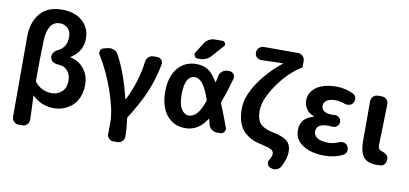

<svg xmlns="http://www.w3.org/2000/svg" viewBox="-86 -1109 3426 1610"><g transform="rotate(10 1626.5 -304.0)"><path d="M135.7 203.1Q111.3 203.1 94.7 186Q78.1 168.9 78.1 145.5V-534.2Q78.1 -658.2 141.6 -734.4Q205.1 -810.5 330.1 -810.5Q392.6 -810.5 444.8 -789.1Q497.1 -767.6 531.7 -720.2Q566.4 -672.9 566.4 -606.4Q566.4 -496.1 468.8 -433.6Q466.8 -431.6 466.8 -429.2Q466.8 -426.8 469.7 -426.8Q539.1 -413.1 583 -357.4Q627 -301.8 627 -221.7Q627 -164.1 607.9 -117.7Q588.9 -71.3 556.6 -43Q524.4 -14.6 485.4 0.5Q446.3 15.6 404.3 15.6Q293 15.6 219.7 -57.6Q218.8 -59.6 216.8 -58.6Q214.8 -57.6 215.8 -55.7Q223.6 99.6 223.6 147.5Q223.6 169.9 208 185.5Q192.4 203.1 168 203.1ZM363.3 -105.5Q414.1 -105.5 448.7 -138.7Q483.4 -171.9 483.4 -232.4Q483.4 -283.2 454.1 -316.9Q424.8 -350.6 370.1 -351.6Q346.7 -352.5 328.6 -365.2Q310.5 -377.9 306.6 -399.4Q305.7 -404.3 305.7 -409.2Q305.7 -424.8 315.4 -439.5Q328.1 -459 349.6 -468.8Q424.8 -503.9 424.8 -592.8Q424.8 -641.6 397.5 -668Q370.1 -694.3 331.1 -694.3Q277.3 -694.3 249.5 -649.4Q221.7 -604.5 219.7 -523.4Q214.8 -381.8 214.8 -185.5Q214.8 -177.7 219.7 -172.9Q275.4 -105.5 363.3 -105.5Z M1034.2 147.5Q1034.2 169.9 1017.6 185.5Q1001 203.1 977.5 203.1H940.4Q918 203.1 902.3 185.5Q887.7 169.9 887.7 149.4Q887.7 147.5 888.7 145.5Q889.6 115.2 889.6 52.7Q889.6 -50.8 835.4 -208.5Q781.2 -366.2 703.1 -490.2Q696.3 -501 696.3 -511.7Q696.3 -519.5 699.2 -527.3Q707 -545.9 727.5 -550.8L763.7 -559.6Q773.4 -561.5 782.2 -561.5Q797.9 -561.5 813.5 -554.7Q836.9 -544.9 849.6 -522.5Q930.7 -371.1 978.5 -167Q978.5 -165 981.4 -165Q984.4 -165 985.4 -167Q1066.4 -329.1 1087.9 -501Q1090.8 -525.4 1108.4 -541.5Q1126 -557.6 1150.4 -557.6H1181.6Q1204.1 -557.6 1218.8 -541Q1229.5 -527.3 1229.5 -511.7Q1229.5 -506.8 1228.5 -501Q1204.1 -376 1159.7 -268.1Q1115.2 -160.2 1024.4 -16.6Q1020.5 -9.8 1022.5 -2.9Q1034.2 78.1 1034.2 147.5Z M1652.3 -264.6Q1655.3 -271.5 1652.3 -278.3Q1617.2 -376 1587.9 -410.2Q1557.6 -446.3 1521.5 -446.3Q1482.4 -446.3 1460 -406.7Q1437.5 -367.2 1437.5 -283.2Q1437.5 -201.2 1462.9 -160.6Q1488.3 -120.1 1527.3 -120.1Q1562.5 -120.1 1593.8 -153.3Q1624 -185.5 1652.3 -264.6ZM1776.4 -281.2Q1773.4 -274.4 1776.4 -267.6Q1808.6 -190.4 1850.6 -75.2Q1853.5 -67.4 1853.5 -60.5Q1853.5 -48.8 1845.7 -38.1Q1834 -20.5 1812.5 -20.5H1784.2Q1758.8 -20.5 1738.8 -36.1Q1718.8 -51.8 1711.9 -76.2Q1705.1 -105.5 1702.1 -119.1Q1701.2 -121.1 1699.2 -121.1Q1697.3 -121.1 1696.3 -120.1Q1625 -10.7 1515.6 -10.7Q1417 -10.7 1357.4 -83.5Q1297.9 -156.2 1297.9 -283.7Q1297.9 -411.1 1357.9 -483.9Q1418 -556.6 1515.6 -556.6Q1576.2 -556.6 1618.2 -529.3Q1659.2 -502 1696.3 -437.5Q1697.3 -435.5 1699.2 -435.5Q1701.2 -435.5 1702.1 -437.5Q1708 -464.8 1712.9 -489.3Q1717.8 -513.7 1737.3 -529.8Q1756.8 -545.9 1782.2 -545.9H1800.8Q1822.3 -545.9 1835.9 -528.3Q1844.7 -516.6 1844.7 -502.9Q1844.7 -497.1 1843.8 -490.2Q1808.6 -366.2 1776.4 -281.2ZM1544.9 -737.3Q1558.6 -759.8 1582.5 -772.9Q1606.4 -786.1 1632.8 -786.1H1697.3Q1713.9 -786.1 1720.7 -770.5Q1723.6 -764.6 1723.6 -759.8Q1723.6 -751 1716.8 -743.2L1630.9 -646.5Q1592.8 -603.5 1535.2 -603.5H1518.6Q1500 -603.5 1490.2 -620.1Q1486.3 -627.9 1486.3 -635.7Q1486.3 -643.6 1491.2 -652.3Z M2367.2 164.1Q2356.4 185.5 2332 194.3Q2320.3 199.2 2307.6 199.2Q2295.9 199.2 2283.2 194.3L2277.3 192.4Q2257.8 185.5 2252 166Q2249 158.2 2249 151.4Q2249 138.7 2256.8 127.9Q2276.4 97.7 2276.4 75.2Q2276.4 50.8 2253.9 38.6Q2231.4 26.4 2163.1 10.7Q2119.1 2 2085 -14.6Q2050.8 -31.2 2019.5 -60.5Q1988.3 -89.8 1971.7 -139.2Q1955.1 -188.5 1955.1 -254.9Q1955.1 -356.4 2033.2 -474.6Q2111.3 -592.8 2228.5 -684.6Q2229.5 -685.5 2229 -687Q2228.5 -688.5 2226.6 -688.5Q2219.7 -688.5 2152.3 -687Q2085 -685.5 2047.9 -683.6Q2045.9 -683.6 2044.9 -683.6Q2023.4 -683.6 2006.8 -698.2Q1990.2 -713.9 1990.2 -737.3V-738.3Q1990.2 -761.7 2007.3 -778.8Q2024.4 -795.9 2047.9 -795.9H2338.9Q2362.3 -795.9 2379.4 -778.8Q2396.5 -761.7 2396.5 -738.3V-685.5Q2396.5 -679.7 2390.6 -679.7Q2390.6 -679.7 2389.6 -679.7Q2279.3 -610.4 2192.4 -483.4Q2105.5 -356.4 2105.5 -262.7Q2105.5 -188.5 2137.7 -153.8Q2169.9 -119.1 2248 -103.5Q2334 -86.9 2369.6 -56.2Q2405.3 -25.4 2405.3 36.1Q2405.3 89.8 2367.2 164.1Z M2704.1 13.7Q2593.8 13.7 2521.5 -31.7Q2449.2 -77.1 2449.2 -158.2Q2449.2 -261.7 2557.6 -291Q2560.5 -292 2560.5 -294.4Q2560.5 -296.9 2557.6 -297.9Q2517.6 -311.5 2496.1 -345.2Q2474.6 -378.9 2474.6 -416Q2474.6 -468.8 2507.8 -505.4Q2541 -542 2592.3 -558.1Q2643.6 -574.2 2707 -574.2Q2780.3 -574.2 2849.6 -542Q2870.1 -532.2 2876 -509.8Q2877.9 -502 2877.9 -495.1Q2877.9 -480.5 2870.1 -467.8Q2859.4 -448.2 2836.9 -442.4Q2827.1 -440.4 2819.3 -440.4Q2805.7 -440.4 2793.9 -445.3Q2755.9 -460 2713.9 -460Q2670.9 -460 2644.5 -442.9Q2618.2 -425.8 2618.2 -396.5Q2618.2 -335.9 2710 -335.9Q2719.7 -335.9 2732.4 -336.9Q2734.4 -336.9 2736.3 -336.9Q2755.9 -336.9 2770.5 -323.2Q2786.1 -308.6 2786.1 -287.1Q2786.1 -265.6 2770.5 -251Q2755.9 -237.3 2736.3 -237.3Q2734.4 -237.3 2732.4 -237.3Q2709 -239.3 2692.4 -239.3Q2593.8 -239.3 2593.8 -171.9Q2593.8 -137.7 2626 -118.2Q2658.2 -98.6 2719.7 -98.6Q2762.7 -98.6 2804.7 -117.2Q2817.4 -124 2832 -124Q2839.8 -124 2846.7 -123Q2869.1 -118.2 2880.9 -99.6Q2889.6 -85 2889.6 -69.3Q2889.6 -63.5 2888.7 -57.6Q2883.8 -34.2 2864.3 -23.4Q2793.9 13.7 2704.1 13.7Z M3148.4 13.7Q3069.3 13.7 3036.6 -30.3Q3003.9 -74.2 3003.9 -159.2V-502Q3003.9 -526.4 3020.5 -543Q3037.1 -559.6 3061.5 -559.6H3093.8Q3118.2 -559.6 3134.8 -543Q3150.4 -526.4 3150.4 -503.9L3141.6 -152.3Q3141.6 -115.2 3167 -108.4Q3224.6 -91.8 3229.5 -57.6Q3230.5 -51.8 3230.5 -45.9Q3230.5 -28.3 3221.7 -12.7Q3210 8.8 3186.5 11.7Q3169.9 13.7 3148.4 13.7Z"/></g></svg>

Font: Gen Jyuu Gothic P Bold
Style: Bold
Weight: 700
Designer: [Source Han Sans]
Ryoko NISHIZUKA  (kana & ideographs); Paul D. Hunt (Latin, Greek & Cyrillic); Wenlong ZHANG  (bopomofo
Version: Version 1.002.20150607